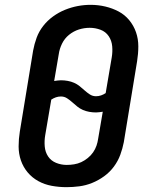

<svg xmlns="http://www.w3.org/2000/svg" viewBox="-20 -766 640 794"><path d="M255 8Q224 8 194 2.5Q164 -3 138.5 -17Q113 -31 94.5 -53Q76 -75 66.5 -102.5Q57 -130 57 -160.5Q57 -191 62 -222L117 -557Q122 -584 131.5 -610Q141 -636 158.5 -658.5Q176 -681 199.5 -698Q223 -715 249 -725.5Q275 -736 301.5 -741Q328 -746 355 -746Q386 -746 415.5 -739Q445 -732 470.5 -718.5Q496 -705 514.5 -682.5Q533 -660 542.5 -632.5Q552 -605 552 -574.5Q552 -544 547 -513L492 -178Q487 -152 477.5 -126Q468 -100 451 -77Q434 -54 410.5 -37Q387 -20 361 -9.5Q335 1 308 4.5Q281 8 255 8ZM377 -368Q388 -368 398 -371.5Q408 -375 417 -381L442 -528Q446 -551 444 -574.5Q442 -598 429.5 -616.5Q417 -635 395.5 -643Q374 -651 351 -651Q328 -651 306 -644Q284 -637 265.5 -622Q247 -607 236.5 -585.5Q226 -564 223 -542L204 -431Q211 -432 218 -433Q225 -434 232 -434Q246 -434 260 -431.5Q274 -429 286.5 -423.5Q299 -418 309.5 -409.5Q320 -401 330 -392Q340 -383 351.5 -375.5Q363 -368 377 -368ZM256 -84Q271 -84 286.5 -86.5Q302 -89 316 -95.5Q330 -102 343 -112.5Q356 -123 365 -136Q374 -149 379 -163.5Q384 -178 386 -193L405 -304Q398 -303 391 -302Q384 -301 377 -301Q363 -301 349 -303.5Q335 -306 322.5 -311.5Q310 -317 299.5 -325.5Q289 -334 279 -343Q269 -352 257.5 -359.5Q246 -367 232 -367Q221 -367 211 -363.5Q201 -360 192 -354L167 -207Q163 -184 165 -160.5Q167 -137 179 -119Q191 -101 212 -92.5Q233 -84 256 -84Z"/></svg>

Font: Iosevka Slab Semibold Extended
Style: Italic
Weight: 600
Width: 7
Italic angle: -9°
Monospace: yes
Designer: Belleve Invis
Foundry: Belleve Invis
Version: Version 11.1.0; ttfautohint (v1.8.3)